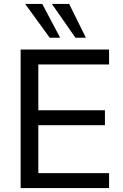

<svg xmlns="http://www.w3.org/2000/svg" viewBox="-20 -957 626 977"><path d="M85 0V-705H535V-629H175V-396H514V-320H175V-76H535V0ZM364 -765 244 -937H332L417 -765ZM233 -765 108 -937H195L286 -765Z"/></svg>

Font: Nunito Sans Medium
Style: Regular
Weight: 500
Designer: Vernon Adams
Foundry: Vernon Adams
Version: Version 3.101; ttfautohint (v1.8.4.7-5d5b);gftools[0.9.27]